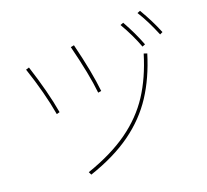

<svg xmlns="http://www.w3.org/2000/svg" viewBox="-120 -1005 1241 1151"><g transform="rotate(-15 500.0 -429.5)"><path d="M924 -698Q874 -794 826 -857L844 -866Q902 -785 941 -708ZM803 -655Q765 -735 709 -814L728 -823Q783 -743 821 -664ZM475 -457Q452 -576 387 -763L408 -769Q472 -582 495 -462ZM202 -397Q165 -537 93 -702L113 -710Q187 -534 221 -404ZM297 -11Q452 -80 552.5 -166Q653 -252 711 -360.5Q769 -469 799 -613L820 -608Q789 -462 729 -350Q669 -238 566.5 -149.5Q464 -61 308 7Z"/></g></svg>

Font: IBM Plex Sans JP Thin
Style: Regular
Weight: 100
Designer: Mike Abbink; Paul van der Laan; Pieter van Rosmalen; Wujin Sim; Yejin Wi; Jinhee Kim; Boomi Park; Yona Kim; Kichan Ma
Foundry: Sandoll Inc.
Version: Version 1.001